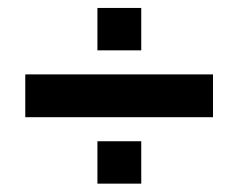

<svg xmlns="http://www.w3.org/2000/svg" viewBox="-20 -596 584 471"><path d="M42 -308.5V-413.5H502.5V-308.5ZM219 -472.5V-576.5H326.5V-472.5ZM219 -145.5V-249.5H326.5V-145.5Z"/></svg>

Font: Big Shoulders Thin ExtraBold
Style: Regular
Weight: 800
Version: Version 2.002